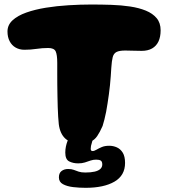

<svg xmlns="http://www.w3.org/2000/svg" viewBox="-20 -624 768 872"><path d="M346 27Q300 27 276.2 5Q252.5 -17 247 -60Q245.5 -74 244.2 -94Q243 -114 242.2 -137.2Q241.5 -160.5 241 -186.2Q240.5 -212 240.2 -238.2Q240 -264.5 240 -290Q240 -315.5 240 -338.5Q240 -375.5 232.8 -390.8Q225.5 -406 199 -406Q172 -406 145.5 -402Q119 -398 91 -398Q68.5 -398 51 -408Q33.5 -418 23.8 -436.8Q14 -455.5 14 -481Q14 -510.5 37 -531.8Q60 -553 99.5 -567Q139 -581 188.5 -589Q238 -597 291.5 -600.2Q345 -603.5 395 -603.5Q440.5 -603.5 485.5 -602Q530.5 -600.5 570.8 -594.5Q611 -588.5 642.2 -575.8Q673.5 -563 691.5 -541.5Q709.5 -520 709.5 -486.5Q709.5 -456.5 699.8 -435.8Q690 -415 670.8 -404Q651.5 -393 623.5 -393Q595 -393 581.8 -393.8Q568.5 -394.5 549 -394.5Q522 -394.5 509 -387.8Q496 -381 491.8 -364Q487.5 -347 485.5 -316Q484.5 -297.5 483 -277.8Q481.5 -258 479.5 -237.2Q477.5 -216.5 474.5 -195.5Q471.5 -174.5 468.5 -154.5Q465.5 -134.5 462 -116Q458.5 -97.5 454.2 -81.2Q450 -65 446 -52Q433.5 -23.5 421.5 -6Q409.5 11.5 392 19.2Q374.5 27 346 27ZM369 229Q340.5 229 312.5 225.8Q284.5 222.5 266 212.5Q247.5 202.5 247.5 181.5Q247.5 162 259.5 152.8Q271.5 143.5 289.5 143.5Q305 143.5 315.2 147.5Q325.5 151.5 337.2 155.5Q349 159.5 367.5 159.5Q392.5 159.5 409.8 155.5Q427 151.5 435.8 143.2Q444.5 135 444.5 123Q444.5 110 437.8 105.5Q431 101 417 101Q403.5 101 391 105.2Q378.5 109.5 365.5 113.8Q352.5 118 335 118Q312 118 294.2 109Q276.5 100 276.5 69Q276.5 55.5 279.2 42Q282 28.5 286.5 16.8Q291 5 295.5 -2.5Q303.5 -14.5 317.8 -24.5Q332 -34.5 360 -34.5Q380.5 -34.5 391.2 -24.8Q402 -15 402 -2Q402 11 397 25Q392 39 392 52Q392 62 400.5 62Q408 62 418 56Q428 50 442 44Q456 38 476 38Q494 38 510.5 45.2Q527 52.5 537.5 69.5Q548 86.5 548 116Q548 173 499.8 201Q451.5 229 369 229Z"/></svg>

Font: Gluten
Style: Bold
Weight: 700
Designer: Tyler Finck
Foundry: Etcetera Type Company
Version: Version 1.204